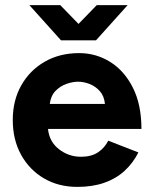

<svg xmlns="http://www.w3.org/2000/svg" viewBox="-20 -720 597 752"><path d="M283 12Q209 12 152 -21.5Q95 -55 62.5 -114Q30 -173 30 -250Q30 -327 63.5 -386Q97 -445 155.5 -478.5Q214 -512 290 -512Q356 -512 411.5 -477.5Q467 -443 500.5 -376.5Q534 -310 534 -215H168Q173 -165 211 -135.5Q249 -106 297 -106Q338 -106 364 -123.5Q390 -141 404 -169L522 -123Q501 -81 467.5 -50.5Q434 -20 388 -4Q342 12 283 12ZM175 -313H391Q388 -344 371 -363Q354 -382 331 -391Q308 -400 286 -400Q265 -400 240.5 -391.5Q216 -383 197.5 -364Q179 -345 175 -313ZM228 -562V-565L359 -700H480L356 -562ZM219 -562 95 -700H216L347 -565V-562Z"/></svg>

Font: Figtree Light
Style: Bold
Weight: 700
Version: Version 2.002